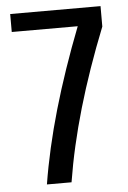

<svg xmlns="http://www.w3.org/2000/svg" viewBox="-51 -739 520 777"><g transform="rotate(-5 208.5 -350.0)"><path d="M108 0Q131 -143 176 -299Q221 -455 288 -627H20V-700H387V-617Q320 -449 275.5 -296Q231 -143 208 0Z"/></g></svg>

Font: Cuprum Medium
Style: Regular
Weight: 500
Designer: Jovanny Lemonad
Foundry: Jovanny Lemonad
Version: Version 3.000